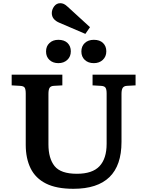

<svg xmlns="http://www.w3.org/2000/svg" viewBox="-20 -1167 919 1201"><path d="M439 14Q333 14 267.5 -19Q202 -52 171.5 -114Q141 -176 141 -261V-582Q141 -608 134.5 -618.5Q128 -629 105 -630L53 -633V-700H370V-633L316 -630Q298 -629 290.5 -618Q283 -607 283 -579V-264Q283 -176 321.5 -128Q360 -80 461 -80Q558 -80 602.5 -127.5Q647 -175 647 -268V-582Q647 -608 640 -618.5Q633 -629 611 -630L559 -633V-700H828V-633L773 -630Q756 -629 748 -618Q740 -607 740 -579V-279Q740 14 439 14ZM514 -955 353 -1024Q304 -1044 304 -1085Q304 -1107 318.5 -1127Q333 -1147 357 -1147Q368 -1147 378.5 -1142.5Q389 -1138 403 -1125L543 -997ZM567 -772Q532 -772 510.5 -792Q489 -812 489 -845Q489 -878 510.5 -898Q532 -918 567 -918Q604 -918 624.5 -898Q645 -878 645 -846Q645 -813 623 -792.5Q601 -772 567 -772ZM345 -772Q311 -772 289.5 -792Q268 -812 268 -845Q268 -878 289.5 -898Q311 -918 345 -918Q382 -918 402.5 -898Q423 -878 423 -846Q423 -813 401 -792.5Q379 -772 345 -772Z"/></svg>

Font: Literata 7pt SemiBold
Style: Regular
Weight: 600
Designer: Latin by Veronika Burian and Jose Scaglione. Greek by Irene Vlachou. Cyrillic by Vera Evstafieva.
Foundry: TypeTogether
Version: Version 3.002